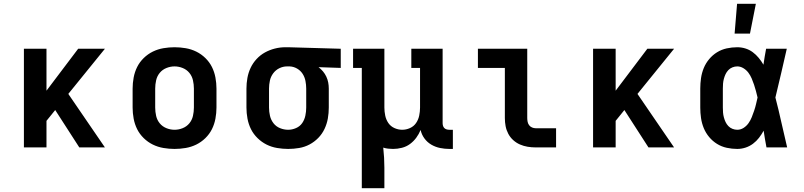

<svg xmlns="http://www.w3.org/2000/svg" viewBox="-20 -777 4240 1012"><path d="M106 0V-520H225V-299L392 -520H533L340 -282L533 0H398L271 -197L225 -140V0Z M900 8Q871 8 841.5 3Q812 -2 785.5 -15Q759 -28 737.5 -49Q716 -70 703 -96Q690 -122 684.5 -151.5Q679 -181 679 -210V-310Q679 -339 684.5 -368.5Q690 -398 703 -424Q716 -450 737.5 -471Q759 -492 785.5 -505Q812 -518 841.5 -523Q871 -528 900 -528Q929 -528 958.5 -523Q988 -518 1014.5 -505Q1041 -492 1062.5 -471Q1084 -450 1097 -424Q1110 -398 1115.5 -368.5Q1121 -339 1121 -310V-210Q1121 -181 1115.5 -151.5Q1110 -122 1097 -96Q1084 -70 1062.5 -49Q1041 -28 1014.5 -15Q988 -2 958.5 3Q929 8 900 8ZM900 -93Q922 -93 943 -101.5Q964 -110 978 -127Q992 -144 997 -166Q1002 -188 1002 -210V-310Q1002 -332 997 -354Q992 -376 978 -393Q964 -410 943 -418.5Q922 -427 900 -427Q878 -427 857 -418.5Q836 -410 822 -393Q808 -376 803 -354Q798 -332 798 -310V-210Q798 -188 803 -166Q808 -144 822 -127Q836 -110 857 -101.5Q878 -93 900 -93Z M1499 8Q1470 8 1440.5 3Q1411 -2 1385 -15Q1359 -28 1337.5 -49Q1316 -70 1303 -96Q1290 -122 1284.5 -151.5Q1279 -181 1279 -210V-310Q1279 -338 1284 -366Q1289 -394 1301 -419.5Q1313 -445 1332.5 -466Q1352 -487 1376.5 -500.5Q1401 -514 1428.5 -521Q1456 -528 1484 -528H1500L1776 -520V-419L1659 -423Q1672 -413 1682.5 -400.5Q1693 -388 1700 -373Q1707 -358 1710 -342Q1713 -326 1713 -310V-210Q1713 -181 1708 -152.5Q1703 -124 1690.5 -97.5Q1678 -71 1657.5 -50Q1637 -29 1611.5 -15.5Q1586 -2 1557 3Q1528 8 1499 8ZM1499 -93Q1520 -93 1540.5 -102Q1561 -111 1573 -128.5Q1585 -146 1589.5 -167.5Q1594 -189 1594 -210V-310Q1594 -330 1590 -350.5Q1586 -371 1575 -388Q1564 -405 1546 -415.5Q1528 -426 1507 -427H1493Q1472 -427 1452.5 -417.5Q1433 -408 1420 -390.5Q1407 -373 1402.5 -352Q1398 -331 1398 -310V-210Q1398 -188 1403 -166.5Q1408 -145 1421.5 -127.5Q1435 -110 1456 -101.5Q1477 -93 1499 -93Z M1887 215V-419H1841V-520H2006V-210Q2006 -189 2010.5 -167.5Q2015 -146 2027 -128.5Q2039 -111 2059 -102Q2079 -93 2100 -93Q2121 -93 2141 -102Q2161 -111 2173 -128.5Q2185 -146 2189.5 -167.5Q2194 -189 2194 -210V-419H2148V-520H2313V-128Q2313 -121 2315 -114Q2317 -107 2322 -102Q2327 -97 2334 -95Q2341 -93 2348 -93H2367V8H2348Q2324 8 2299.5 3Q2275 -2 2253.5 -14.5Q2232 -27 2217 -47.5Q2202 -68 2197 -92Q2188 -70 2174 -51Q2160 -32 2141 -18Q2122 -4 2098.5 2Q2075 8 2052 8Q2039 8 2025.5 6.5Q2012 5 2000 1Q2003 28 2004.5 54.5Q2006 81 2006 107V215Z M2804 0Q2782 0 2761 -3.5Q2740 -7 2720.5 -15.5Q2701 -24 2685 -38.5Q2669 -53 2659 -72Q2649 -91 2645 -112Q2641 -133 2641 -155V-419H2499V-520H2759V-155Q2759 -145 2761 -135Q2763 -125 2769 -117Q2775 -109 2784.5 -105Q2794 -101 2804 -101H2911V0Z M3106 0V-520H3225V-299L3392 -520H3533L3340 -282L3533 0H3398L3271 -197L3225 -140V0Z M3866 8Q3838 8 3810.5 2Q3783 -4 3759.5 -18.5Q3736 -33 3718 -54.5Q3700 -76 3689.5 -101.5Q3679 -127 3675 -154.5Q3671 -182 3671 -210V-310Q3671 -338 3675 -365.5Q3679 -393 3689.5 -418.5Q3700 -444 3718 -465.5Q3736 -487 3759.5 -501.5Q3783 -516 3810.5 -522Q3838 -528 3866 -528Q3888 -528 3909 -521.5Q3930 -515 3947.5 -502Q3965 -489 3979 -472Q3993 -455 4004 -436Q4007 -457 4010.5 -478Q4014 -499 4018 -520H4127Q4112 -456 4097.5 -391.5Q4083 -327 4067 -263Q4084 -198 4098.5 -132Q4113 -66 4129 0H4020Q4016 -22 4012 -44Q4008 -66 4005 -88Q3994 -68 3980.5 -50.5Q3967 -33 3949 -19.5Q3931 -6 3909.5 1Q3888 8 3866 8ZM3866 -93Q3884 -93 3899.5 -103Q3915 -113 3925.5 -128Q3936 -143 3942.5 -159.5Q3949 -176 3955 -193.5Q3961 -211 3965 -228.5Q3969 -246 3973 -263Q3969 -280 3964.5 -297Q3960 -314 3954.5 -330.5Q3949 -347 3942 -363.5Q3935 -380 3924.5 -394Q3914 -408 3898.5 -417.5Q3883 -427 3866 -427Q3853 -427 3840.5 -422Q3828 -417 3819 -407.5Q3810 -398 3804.5 -386.5Q3799 -375 3795.5 -362Q3792 -349 3791 -336Q3790 -323 3790 -310V-210Q3790 -197 3791 -184Q3792 -171 3795.5 -158Q3799 -145 3804.5 -133.5Q3810 -122 3819 -112.5Q3828 -103 3840.5 -98Q3853 -93 3866 -93ZM3852 -600 3865 -757H3964L3933 -600Z"/></svg>

Font: Iosevka Plex Etoile
Style: Bold
Weight: 700
Designer: Belleve Invis
Foundry: Belleve Invis
Version: Version 25.1.1; ttfautohint (v1.8.4)